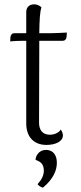

<svg xmlns="http://www.w3.org/2000/svg" viewBox="-20 -657 373 885"><path d="M217 -504H161C162 -566 164 -602 171 -623C165 -629 154 -637 137 -637C116 -637 101 -624 101 -602V-504H46C36 -504 29 -497 28 -485L27 -466C40 -468 74 -469 87 -469H101V-88C101 -25 137 11 194 11C236 11 270 -5 270 -33C270 -40 267 -50 260 -60C252 -45 230 -36 210 -36C177 -36 160 -57 160 -91L161 -427V-469H270C279 -469 286 -476 287 -488L288 -507C278 -506 227 -504 217 -504ZM192 34C160 34 144 61 144 80C162 86 182 96 182 129C182 151 173 170 153 192C159 199 166 205 178 208C228 166 242 126 242 94C242 46 214 34 192 34Z"/></svg>

Font: Arima Koshi Light
Style: Regular
Weight: 300
Designer: Joana Correia and Natanael Gama
Foundry: NDISCOVER
Version: Version 1.019;PS 001.019;hotconv 1.0.88;makeotf.lib2.5.64775